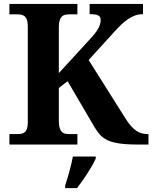

<svg xmlns="http://www.w3.org/2000/svg" viewBox="-20 -734 774 975"><path d="M434.1 -532.2Q450.2 -549.3 461.2 -563.2Q472.2 -577.1 478.8 -589.1Q485.4 -601.1 488.3 -611.8Q491.2 -622.6 491.2 -632.8Q491.2 -649.4 478.5 -655.8Q465.8 -662.1 435.1 -662.1V-713.9H706.1V-662.1Q685.5 -662.1 667.2 -655.8Q648.9 -649.4 631.3 -637.7Q613.8 -626 596.7 -609.9Q579.6 -593.8 562 -574.2L430.2 -429.2L616.2 -133.8Q630.9 -110.4 644.3 -95Q657.7 -79.6 671.4 -70.3Q685.1 -61 699.2 -57.1Q713.4 -53.2 730 -53.2H733.9V0H680.2Q642.1 0 613.3 -2.4Q584.5 -4.9 562.7 -9.8Q541 -14.6 525.4 -22.2Q509.8 -29.8 498 -40Q486.3 -50.3 476.8 -63.2Q467.3 -76.2 458 -91.8L323.2 -321.8L278.8 -287.1V-118.2Q278.8 -96.7 283 -84Q287.1 -71.3 293.9 -64.5Q300.8 -57.6 310.5 -55.4Q320.3 -53.2 331.1 -53.2H373V0H27.8V-53.2H69.8Q80.6 -53.2 89.8 -55.2Q99.1 -57.1 106.2 -63.2Q113.3 -69.3 117.2 -81.3Q121.1 -93.3 121.1 -112.8V-600.1Q121.1 -620.1 117.2 -632.1Q113.3 -644 106.2 -650.4Q99.1 -656.7 89.8 -658.9Q80.6 -661.1 69.8 -661.1H27.8V-713.9H373V-661.1H331.1Q320.3 -661.1 310.5 -658.9Q300.8 -656.7 293.9 -649.9Q287.1 -643.1 283 -630.4Q278.8 -617.7 278.8 -596.2V-362.8ZM311 208Q315.9 192.9 321.5 174.3Q327.1 155.8 332.5 136Q337.9 116.2 342.5 96.9Q347.2 77.6 350.1 61H466.3V70.8Q459.5 86.4 448.5 106Q437.5 125.5 424.3 145.8Q411.1 166 397.5 185.5Q383.8 205.1 371.1 221.2H311Z"/></svg>

Font: Droid Serif
Style: Bold
Weight: 700
Designer: Monotype Design team
Foundry: Monotype Imaging Inc.
Version: Version 1.03